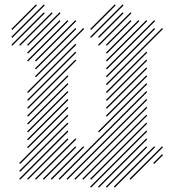

<svg xmlns="http://www.w3.org/2000/svg" viewBox="-20 -810 790 870"><path d="M464.3 40 647.1 -142.9 642.9 -147.1 460 35.7ZM500 40 682.9 -142.9 678.6 -147.1 495.7 35.7ZM571.4 4.3 718.6 -142.9 714.3 -147.1 567.1 0ZM678.6 -67.1 718.6 -107.1 714.3 -111.4 674.3 -71.4ZM428.6 40 647.1 -178.6 642.9 -182.9 424.3 35.7ZM392.9 40 647.1 -214.3 642.9 -218.6 388.6 35.7ZM392.9 4.3 647.1 -250 642.9 -254.3 388.6 0ZM357.1 4.3 647.1 -285.7 642.9 -290 352.9 0ZM321.4 4.3 647.1 -321.4 642.9 -325.7 317.1 0ZM285.7 4.3 647.1 -357.1 642.9 -361.4 281.4 0ZM250 4.3 647.1 -392.9 642.9 -397.1 245.7 0ZM428.6 -210 647.1 -428.6 642.9 -432.9 424.3 -214.3ZM464.3 -281.4 647.1 -464.3 642.9 -468.6 460 -285.7ZM464.3 -317.1 647.1 -500 642.9 -504.3 460 -321.4ZM464.3 -352.9 647.1 -535.7 642.9 -540 460 -357.1ZM464.3 -388.6 647.1 -571.4 642.9 -575.7 460 -392.9ZM464.3 -424.3 718.6 -678.6 714.3 -682.9 460 -428.6ZM464.3 -460 682.9 -678.6 678.6 -682.9 460 -464.3ZM464.3 -495.7 682.9 -714.3 678.6 -718.6 460 -500ZM464.3 -531.4 647.1 -714.3 642.9 -718.6 460 -535.7ZM214.3 4.3 361.4 -142.9 357.1 -147.1 210 0ZM178.6 4.3 325.7 -142.9 321.4 -147.1 174.3 0ZM142.9 4.3 325.7 -178.6 321.4 -182.9 138.6 0ZM107.1 4.3 290 -178.6 285.7 -182.9 102.9 0ZM71.4 4.3 290 -214.3 285.7 -218.6 67.1 0ZM71.4 -31.4 290 -250 285.7 -254.3 67.1 -35.7ZM71.4 -67.1 290 -285.7 285.7 -290 67.1 -71.4ZM107.1 -138.6 290 -321.4 285.7 -325.7 102.9 -142.9ZM107.1 -174.3 290 -357.1 285.7 -361.4 102.9 -178.6ZM107.1 -210 290 -392.9 285.7 -397.1 102.9 -214.3ZM107.1 -245.7 290 -428.6 285.7 -432.9 102.9 -250ZM107.1 -281.4 290 -464.3 285.7 -468.6 102.9 -285.7ZM107.1 -317.1 325.7 -535.7 321.4 -540 102.9 -321.4ZM107.1 -352.9 325.7 -571.4 321.4 -575.7 102.9 -357.1ZM107.1 -388.6 325.7 -607.1 321.4 -611.4 102.9 -392.9ZM142.9 -460 361.4 -678.6 357.1 -682.9 138.6 -464.3ZM142.9 -495.7 325.7 -678.6 321.4 -682.9 138.6 -500ZM35.7 -638.6 182.9 -785.7 178.6 -790 31.4 -642.9ZM35.7 -602.9 182.9 -750 178.6 -754.3 31.4 -607.1ZM71.4 -602.9 218.6 -750 214.3 -754.3 67.1 -607.1ZM107.1 -602.9 254.3 -750 250 -754.3 102.9 -607.1ZM107.1 -567.1 254.3 -714.3 250 -718.6 102.9 -571.4ZM107.1 -531.4 290 -714.3 285.7 -718.6 102.9 -535.7ZM142.9 -531.4 325.7 -714.3 321.4 -718.6 138.6 -535.7ZM35.7 -674.3 147.1 -785.7 142.9 -790 31.4 -678.6ZM392.9 -674.3 504.3 -785.7 500 -790 388.6 -678.6ZM392.9 -638.6 540 -785.7 535.7 -790 388.6 -642.9ZM428.6 -638.6 540 -750 535.7 -754.3 424.3 -642.9ZM428.6 -602.9 575.7 -750 571.4 -754.3 424.3 -607.1ZM464.3 -602.9 575.7 -714.3 571.4 -718.6 460 -607.1ZM464.3 -567.1 611.4 -714.3 607.1 -718.6 460 -571.4Z"/></svg>

Font: Gossip High Needlepoint
Style: Regular
Weight: 100
Width: 7
Designer: Deborah Khodanovich
Version: Version 1.001;Glyphs 3.3.1 (3343)